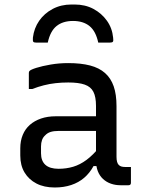

<svg xmlns="http://www.w3.org/2000/svg" viewBox="-20 -822 640 852"><path d="M497 -351Q497 -323 497 -295Q497 -267 497 -238.5Q497 -210 497 -182Q497 -154 497 -126Q497 -113 499.5 -104Q502 -95 507 -90Q512 -85 519 -83Q526 -81 536 -81Q538 -81 540.5 -81Q543 -81 546 -81H561Q561 -63 561 -46Q561 -29 561 -11Q561 -5 558 -2.5Q555 0 550 0Q545 0 534.5 0Q524 0 515 0Q492 0 472 -7Q452 -14 437 -28Q422 -42 414 -62.5Q406 -83 406 -111Q406 -146 406 -183.5Q406 -221 406 -256Q406 -272 406 -288Q406 -304 406 -320Q406 -336 406 -352Q406 -392 394.5 -414.5Q383 -437 356 -446.5Q329 -456 283 -456Q254 -456 227 -453Q200 -450 174.5 -443.5Q149 -437 123 -427H108Q108 -445 108 -463Q108 -481 108 -499Q108 -502 109 -504Q110 -506 111 -507Q116 -513 141.5 -521Q167 -529 204.5 -535.5Q242 -542 283 -542Q339 -542 379.5 -531.5Q420 -521 446 -498Q472 -475 484.5 -439Q497 -403 497 -351ZM162 -142Q162 -108 181.5 -90.5Q201 -73 240 -73Q274 -73 304.5 -82Q335 -91 364 -112.5Q393 -134 424 -172V-85H395Q378 -54 353.5 -33Q329 -12 296 -1Q263 10 223 10Q176 10 142 -7.5Q108 -25 89 -56.5Q70 -88 70 -132V-164Q70 -197 81 -223.5Q92 -250 112.5 -268Q133 -286 162 -296Q191 -306 227 -306Q262 -306 294.5 -306Q327 -306 359 -306Q391 -306 424 -306Q433 -306 436.5 -295.5Q440 -285 441 -270Q442 -255 442 -241Q405 -241 373.5 -241Q342 -241 310 -241Q278 -241 240 -241Q219 -241 204.5 -236.5Q190 -232 180 -221Q171 -213 166.5 -200.5Q162 -188 162 -172ZM304 -729Q259 -729 231 -706.5Q203 -684 192 -633Q179 -633 166 -633Q153 -633 140 -633Q130 -633 127.5 -637Q125 -641 126 -655Q131 -697 154 -730Q177 -763 214 -782.5Q251 -802 297 -802H311Q358 -802 394.5 -782.5Q431 -763 454.5 -730Q478 -697 482 -655Q484 -641 481 -637Q478 -633 468 -633Q455 -633 442 -633Q429 -633 416 -633Q405 -684 377 -706.5Q349 -729 304 -729Z"/></svg>

Font: Rec Mono Linear
Style: Regular
Weight: 400
Monospace: yes
Version: Version 1.085; ttfautohint (v1.8.4.7-5d5b)